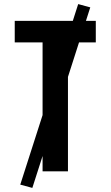

<svg xmlns="http://www.w3.org/2000/svg" viewBox="-20 -837 540 938"><path d="M188 0V-630H52V-735H448V-630H312V0ZM138 81 79 65 362 -817 421 -801Z"/></svg>

Font: Iosevka Extrabold
Style: Regular
Weight: 800
Monospace: yes
Designer: Belleve Invis
Foundry: Belleve Invis
Version: Version 32.5.0; ttfautohint (v1.8.4)